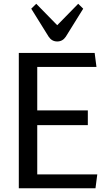

<svg xmlns="http://www.w3.org/2000/svg" viewBox="-20 -1012 601 1032"><path d="M81.1 0ZM493.2 0H81.1V-727.5H488.8L498.5 -652.3H180.2V-418.5H452.1V-339.4H180.2V-74.7H502.9ZM174.8 -991.7 287.6 -876.5 400.4 -991.7 427.2 -965.3 333.5 -814.5Q316.4 -789.1 287.6 -789.1Q258.8 -789.1 241.7 -814.5L147.9 -965.3Z"/></svg>

Font: Coda
Style: Regular
Weight: 400
Designer: vernon adams
Foundry: vernon adams
Version: Version 2.000; ttfautohint (v0.8) -r 50 -G 200 -x